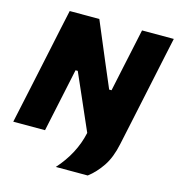

<svg xmlns="http://www.w3.org/2000/svg" viewBox="-128 -824 1044 1127"><g transform="rotate(15 394.0 -260.5)"><path d="M314 192Q411.5 83.5 440 -46.5L440.5 -48.5Q421 -92.5 401 -138.5Q381 -184.5 358 -237L292.5 -386H279L246 -230.5Q231.5 -162 220.2 -109.2Q209 -56.5 197 0H4Q16.5 -57 27.5 -109.5Q38.5 -162 53.5 -231L105 -473.5Q120 -544 131.5 -599.2Q143 -654.5 156 -713H336Q363.5 -648 388 -589.5Q412.5 -531 436 -475.5L499 -327.5H513.5L544.5 -474Q559.5 -544 571.2 -598.8Q583 -653.5 595.5 -713H788.5Q776 -654.5 764.2 -599.5Q752.5 -544.5 737.5 -473L703 -310.5Q687.5 -238 673 -169.2Q658.5 -100.5 644.5 -35.5Q627 49 590.5 103Q554 157 508 192Z"/></g></svg>

Font: Commissioner ExtraBold
Style: Italic
Weight: 800
Italic angle: -12°
Designer: Kostas Bartsokas
Foundry: Kostas Bartsokas
Version: Version 1.000; ttfautohint (v1.8.3)